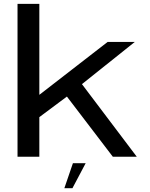

<svg xmlns="http://www.w3.org/2000/svg" viewBox="-20 -805 770 986"><path d="M321 -312.5 559.5 0H682.5L397 -378ZM70 0H182V-203.5L327.5 -312L396 -369L672 -589.5H532.5L182 -318V-785H70ZM310.5 161.5H352L420 33H354.5Z"/></svg>

Font: Anybody Expanded
Style: Regular
Weight: 400
Width: 7
Version: Version 1.113;gftools[0.9.25]